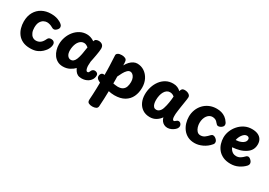

<svg xmlns="http://www.w3.org/2000/svg" viewBox="14 -1447 3655 2608"><g transform="rotate(30 1841.5 -143.0)"><path d="M481.6 -487Q495 -474.6 498.7 -464.3Q502.3 -454.1 502.3 -443.8Q502.3 -429.7 491.6 -414.6Q480.8 -399.6 466.1 -389.3Q451.4 -379 438.1 -379Q426.6 -379 417.3 -382.8Q408.1 -386.6 399.3 -392Q381.4 -403 358 -410Q334.6 -417 312.3 -417Q289.8 -417 262.9 -403.6Q236 -390.1 216.8 -357.8Q197.7 -325.4 197.7 -268Q197.7 -223.9 211.3 -191.4Q224.9 -158.9 248.7 -141.5Q272.6 -124.1 303.1 -124.1Q340.1 -124.1 370 -145.2Q399.9 -166.3 423.3 -218Q431.1 -234.3 444.3 -241.2Q457.6 -248 478.3 -248Q502.3 -248 518.7 -233.6Q535.1 -219.1 535.1 -191.1Q535.1 -168.9 525.3 -144.2Q515.4 -119.4 503.2 -102.2Q490.6 -84.1 464.3 -58.4Q438 -32.7 394.9 -13.3Q351.9 6 287 6Q216.9 6 168.3 -17.5Q119.7 -41 89.7 -80.5Q59.7 -120 46 -168.5Q32.3 -217 32.3 -267Q32.3 -354 67.6 -415.9Q102.9 -477.9 164.2 -510.9Q225.4 -544 303.8 -544Q365.7 -544 410.8 -527.3Q456 -510.6 481.6 -487Z M600.7 -238Q600.7 -297 620.2 -352.2Q639.7 -407.3 675.2 -451Q710.8 -494.7 759 -520.3Q807.2 -546 864.7 -546Q891.7 -546 921.7 -537.2Q951.8 -528.4 984.7 -506.1Q990 -531.8 1008.3 -540.4Q1026.6 -549 1045.6 -549Q1082.8 -549 1105.2 -530.2Q1127.7 -511.4 1127.7 -472.1Q1127.7 -454.9 1123.7 -425.4Q1119.7 -396 1113.7 -362.4Q1107.7 -328.9 1101.7 -298.4Q1095.7 -268 1091.7 -249Q1088.7 -219 1088.7 -188Q1088.7 -167 1092.7 -147.9Q1096.7 -128.8 1104 -116.9Q1111.3 -105.1 1121.2 -105.1Q1134.4 -105.1 1140 -110.7Q1145.6 -116.3 1149 -125.3Q1152.4 -134.3 1157.4 -143.3Q1163.4 -155.3 1175.6 -163.7Q1187.7 -172 1204.7 -172Q1224.6 -172 1240.8 -160.1Q1257.1 -148.1 1257.1 -121.1Q1257.1 -105.2 1250.3 -84.2Q1243.4 -63.2 1227.2 -44.8Q1213.9 -28.8 1194.7 -16.4Q1175.4 -4.1 1150.8 3.2Q1126.1 10.6 1095.1 10.6Q1058.4 10.6 1035.2 -2.1Q1011.9 -14.7 997 -35.6Q982.1 -56.4 970.2 -80.1Q944.2 -49.7 898.7 -26.1Q853.1 -2.4 795.1 -2.4Q745.6 -2.4 708.9 -23.3Q672.2 -44.2 648.3 -78.2Q624.4 -112.2 612.6 -154.1Q600.7 -196 600.7 -238ZM770.7 -241Q770.7 -216 776.1 -196.3Q781.6 -176.6 791.7 -162.9Q801.9 -149.3 815.1 -142.1Q828.3 -134.9 843.1 -134.9Q868 -134.9 885.9 -150.5Q903.8 -166.1 916.5 -198Q929.2 -229.9 939.1 -279.2Q948.9 -328.4 957.7 -395.2Q938.7 -409.9 922.9 -417.4Q907.2 -424.9 888.8 -424.9Q867.4 -424.9 849.2 -415.6Q831 -406.2 816.4 -389.4Q801.8 -372.7 791.7 -349.6Q781.7 -326.6 776.2 -299.1Q770.7 -271.7 770.7 -241Z M1335.8 -490Q1334.8 -510 1355.8 -524Q1376.8 -538 1416.8 -538Q1445.4 -538 1469.3 -527.2Q1493.2 -516.4 1496.8 -490Q1498.8 -478 1499.3 -468.2Q1499.8 -458.3 1500.3 -448.6Q1500.8 -438.8 1500.8 -426.1Q1521 -463.7 1546.2 -490Q1571.4 -516.3 1599.7 -530.2Q1628 -544 1655.2 -544Q1717.9 -544 1767.6 -510.6Q1817.3 -477.1 1846.1 -420.1Q1874.8 -363 1874.8 -290Q1874.8 -212 1845.3 -149.5Q1815.9 -87 1754.2 -50.5Q1692.4 -14 1596.1 -14Q1573.3 -14 1547.2 -17.4Q1521.1 -20.8 1505.8 -25Q1504.8 39 1502.3 96.9Q1499.8 154.9 1495.6 216.1Q1493.8 244.9 1470.4 256.4Q1447.1 268 1413.8 268Q1378.7 268 1355.7 255.3Q1332.8 242.6 1334.6 205.8Q1337.6 166.9 1339.7 122.4Q1341.8 77.9 1343.3 30.3Q1344.8 -17.3 1344.8 -65.3Q1333.8 -70.3 1322.8 -76.3Q1311.8 -82.3 1302.8 -89.3Q1293.3 -97.4 1287.4 -107.7Q1281.6 -118 1281.6 -132.3Q1281.6 -148.4 1288.2 -162.9Q1294.8 -177.4 1309 -185Q1323.2 -192.6 1345.8 -187Q1345.8 -228 1345.3 -262.6Q1344.8 -297.2 1343.3 -331Q1341.8 -364.8 1339.8 -403.4Q1337.8 -442 1335.8 -490ZM1505.8 -254.7Q1506.8 -235.1 1506.8 -207.3Q1506.8 -179.4 1506.8 -146.6Q1515.7 -145.1 1538.2 -141.4Q1560.7 -137.7 1577 -137.7Q1627.7 -137.7 1655.6 -156.8Q1683.6 -175.9 1694.7 -208.7Q1705.8 -241.6 1705.8 -283.1Q1705.8 -320.4 1694.2 -346.9Q1682.6 -373.3 1664.5 -387.7Q1646.4 -402 1627.7 -402Q1603.2 -402 1581.3 -380Q1559.4 -358 1540.8 -324Q1522.1 -290 1505.8 -254.7Z M1951.7 -234Q1951.7 -294.6 1969.7 -351.6Q1987.7 -408.7 2021.4 -453.8Q2055.2 -499 2103.6 -525.7Q2152 -552.3 2213.6 -552.3Q2252.9 -552.3 2282.2 -539.7Q2311.6 -527.1 2335.1 -504.1Q2340.1 -526.1 2351.9 -540.3Q2363.8 -554.4 2394.6 -554.4Q2430.9 -554.4 2458.1 -536.9Q2485.3 -519.3 2484.3 -492.4Q2483.3 -465.3 2475 -418.7Q2466.7 -372 2460.7 -327Q2458.7 -313 2455.4 -291Q2452.2 -269 2449.7 -247.5Q2447.2 -226 2445.7 -211Q2444.9 -195.9 2445.2 -173.2Q2445.4 -150.6 2451.2 -133.6Q2457 -116.7 2471 -116.7Q2478.9 -116.7 2484.8 -120.8Q2490.7 -124.9 2497.1 -131.6Q2506.8 -139.4 2514.3 -143.6Q2521.9 -147.7 2534.2 -147.7Q2547.6 -147.7 2559.5 -138.3Q2571.4 -128.9 2577.7 -112.8Q2584 -96.7 2578.3 -77.2Q2573.7 -58.2 2552.1 -38.2Q2530.4 -18.1 2500.9 -4.6Q2471.4 9 2441.6 9Q2412.8 9 2388.8 -3.4Q2364.9 -15.8 2348.6 -37.5Q2332.2 -59.2 2325.7 -88.1Q2299.6 -48.8 2257.3 -23.1Q2215.1 2.6 2162 2.6Q2095.7 2.6 2048.8 -28.3Q2001.9 -59.2 1976.8 -112.6Q1951.7 -166 1951.7 -234ZM2120.9 -241.1Q2120.9 -209.2 2127.7 -183.7Q2134.6 -158.1 2149.4 -143.1Q2164.2 -128.1 2188.3 -128.1Q2207.8 -128.1 2223.1 -137.5Q2238.4 -146.9 2250.3 -163.4Q2262.2 -180 2269.3 -202Q2277 -225.4 2282.9 -250.4Q2288.9 -275.3 2293.1 -301.2Q2297.3 -327.1 2300.3 -352.3Q2303.3 -377.4 2304.6 -401.1Q2290.7 -414.1 2272.9 -421.5Q2255.1 -428.9 2234.7 -428.9Q2208 -428.9 2186.9 -414.3Q2165.8 -399.7 2151.1 -374Q2136.4 -348.3 2128.7 -314.3Q2120.9 -280.2 2120.9 -241.1Z M2864.1 4Q2801.6 4 2755.7 -19.7Q2709.9 -43.4 2679.8 -83.2Q2649.7 -122.9 2635 -171.7Q2620.3 -220.4 2620.3 -270.3Q2620.3 -327.4 2640 -378.6Q2659.7 -429.8 2696.3 -468.9Q2732.9 -508 2784.1 -530.5Q2835.3 -553 2897.7 -553Q2935.7 -553 2970.5 -543.7Q3005.3 -534.3 3036.3 -512.1Q3067.2 -489.9 3092.1 -451.1Q3098 -442.4 3100.6 -433.9Q3103.1 -425.3 3103.1 -415.9Q3103.1 -399 3090.7 -385.6Q3078.2 -372.2 3061.5 -364.1Q3044.8 -356 3029.9 -356Q3016.9 -356 3007.5 -362.9Q2998.1 -369.8 2987.6 -383.4Q2970 -407.8 2948.2 -417.4Q2926.4 -427 2902.4 -427Q2879 -427 2858.5 -415.8Q2838 -404.6 2822.2 -383.6Q2806.3 -362.6 2797.2 -333.1Q2788 -303.6 2788 -267Q2788 -237.7 2797.6 -205.2Q2807.2 -172.7 2828.1 -149.9Q2849 -127.1 2880.9 -126.9Q2919.8 -126.9 2947.8 -147.8Q2975.9 -168.7 3001.3 -197.3Q3009.9 -206.7 3017.6 -210.6Q3025.2 -214.4 3036.1 -214.4Q3051.2 -214.4 3067.8 -204.1Q3084.4 -193.7 3096.4 -178.2Q3108.3 -162.8 3108.3 -146.1Q3108.3 -139.1 3106.3 -129.4Q3104.3 -119.7 3094 -108.6Q3048.6 -54.2 2985.8 -25.1Q2923.1 4 2864.1 4Z M3428.2 3.9Q3359.2 3.9 3310 -18.9Q3260.8 -41.7 3229.6 -79.6Q3198.4 -117.4 3183.7 -164.7Q3169 -212 3169 -260Q3169 -312.6 3189.5 -364.1Q3210 -415.7 3247.7 -458.4Q3285.3 -501.2 3336.8 -527Q3388.3 -552.8 3451.1 -552.8Q3506.6 -552.8 3544.5 -535.3Q3582.4 -517.8 3601.7 -485.8Q3621 -453.9 3621 -410Q3621 -362.6 3601.2 -326.6Q3581.3 -290.7 3544.1 -266.1Q3499.3 -235.8 3448.2 -221.5Q3397 -207.2 3337.3 -202.9Q3346.1 -182.4 3359.8 -164.9Q3373.6 -147.4 3394.3 -136.3Q3415 -125.2 3443.1 -125.2Q3477.8 -125.2 3505.7 -142.4Q3533.6 -159.7 3555.4 -183Q3566.9 -195.7 3575.9 -199.4Q3585 -203.2 3592 -203.2Q3605.6 -203.2 3619.8 -193.3Q3634.1 -183.4 3645.6 -169.2Q3657 -154.9 3659.3 -139.8Q3662.7 -125.6 3656.2 -111.8Q3649.7 -98.1 3642.7 -91.1Q3605.7 -51.1 3550.3 -23.6Q3495 3.9 3428.2 3.9ZM3330.2 -312.1Q3357 -314.1 3374.3 -317.4Q3391.6 -320.8 3416.1 -331.1Q3439.8 -340.2 3457 -359.3Q3474.2 -378.3 3474.2 -404Q3474.2 -414.1 3469.7 -422.1Q3465.1 -430.1 3456.1 -435.3Q3447.1 -440.4 3433.3 -440.4Q3413.8 -440.4 3396.1 -427.6Q3378.3 -414.7 3364.7 -395Q3351 -375.3 3341.9 -353.3Q3332.9 -331.2 3330.2 -312.1Z"/></g></svg>

Font: Playpen Sans Arabic
Style: Regular
Weight: 400
Designer: Azza Alameddine, Laura Meseguer, Veronika Burian, José Scaglione
Foundry: TypeTogether
Version: Version 2.000